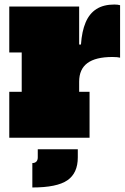

<svg xmlns="http://www.w3.org/2000/svg" viewBox="-20 -609 552 849"><path d="M330 -203H376V0H21V-203H76V-377H21V-580H330ZM511 -354Q505 -355.5 497.5 -356.2Q490 -357 477 -357Q403 -357 366.5 -330Q330 -303 330 -248L296 -412H338Q342 -471 358.8 -510.2Q375.5 -549.5 406.8 -569.2Q438 -589 486 -589Q493.5 -589 499.8 -588.2Q506 -587.5 511 -586ZM147 51H324V87Q324 156.5 278 188.2Q232 220 123 220V112Q134.5 112 140.8 105.5Q147 99 147 87Z"/></svg>

Font: Hepta Slab ExtraLight Black
Style: Regular
Weight: 900
Version: Version 1.102